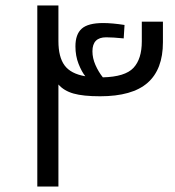

<svg xmlns="http://www.w3.org/2000/svg" viewBox="-20 -680 637 700"><path d="M574 -601V-526Q574 -427 518 -378Q462 -329 345 -329Q283 -329 248 -339Q213 -349 193 -372V0H116V-660H193V-530Q193 -472 215.5 -441.5Q238 -411 291 -402Q278 -418 266.5 -447Q255 -476 255 -511Q255 -555 278 -575.5Q301 -596 356 -596Q389 -596 434 -589L431 -540Q391 -544 367 -544Q317 -544 317 -493Q317 -468 328 -443Q339 -418 355 -398Q436 -400 466.5 -432.5Q497 -465 497 -529V-601Z"/></svg>

Font: Cairo
Style: Regular
Weight: 400
Designer: Mohamed Gaber, the designers of Titillium
Foundry: Kief Type Foundry
Version: Version 2.009; ttfautohint (v1.5.33-1714) -l 8 -r 50 -G 200 